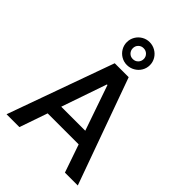

<svg xmlns="http://www.w3.org/2000/svg" viewBox="-268 -1081 1206 1206"><g transform="rotate(45 334.5 -478.0)"><path d="M18.6 0 272.5 -707H396.5L651.4 0H537.1L472.7 -186.5H197.3L132.8 0ZM441.4 -276.4 336.9 -578.1H332L228 -276.4ZM232.4 -854.5Q232.4 -881.8 246.1 -905.3Q259.8 -928.7 283.2 -942.4Q306.6 -956.1 334 -956.1Q361.8 -956.1 385.7 -942.4Q409.7 -928.7 423.6 -905.3Q437.5 -881.8 437.5 -854.5Q437.5 -827.1 423.6 -803.7Q409.7 -780.3 385.7 -766.6Q361.8 -752.9 334 -752.9Q306.6 -752.9 283.2 -766.6Q259.8 -780.3 246.1 -803.7Q232.4 -827.1 232.4 -854.5ZM382.8 -854.5Q382.8 -874.5 368.9 -888.4Q355 -902.3 334 -902.3Q313.5 -902.3 299.8 -888.4Q286.1 -874.5 286.1 -854.5Q286.1 -834 299.8 -819.8Q313.5 -805.7 334 -805.7Q355 -805.7 368.9 -819.8Q382.8 -834 382.8 -854.5Z"/></g></svg>

Font: WEMIX Pretendard Medium
Style: Regular
Weight: 500
Designer: Base glyphs from Inter by Rasmus Andersson; Hangeul glyphs from Noto Sans CJK(Source Han Sans) by Jang Soo-young and Kan
Foundry: Kil Hyung-jin
Version: Version 1.000